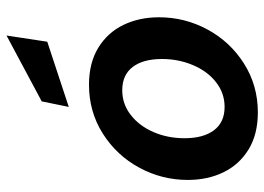

<svg xmlns="http://www.w3.org/2000/svg" viewBox="-131 -670 811 589"><g transform="rotate(-90 274.5 -375.5)"><path d="M17 -205Q17 -284 54.5 -353.5Q92 -423 159 -465.5Q226 -508 309 -508Q376 -508 422.5 -479.5Q469 -451 492.5 -402.5Q516 -354 516 -293Q516 -214 478.5 -144.5Q441 -75 374 -32.5Q307 10 224 10Q157 10 110.5 -18.5Q64 -47 40.5 -95.5Q17 -144 17 -205ZM388 -284Q388 -342 363.5 -374Q339 -406 292 -406Q250 -406 216.5 -380Q183 -354 164 -310.5Q145 -267 145 -215Q145 -157 169.5 -124.5Q194 -92 241 -92Q283 -92 316.5 -118Q350 -144 369 -188.5Q388 -233 388 -284ZM258 -653 460 -761 441 -636 241 -570Z"/></g></svg>

Font: Cabin
Style: Bold Italic
Weight: 700
Italic angle: -7°
Designer: Pablo Impallari
Foundry: Pablo Impallari. http://www.impallari.com Igino Marini. http://www.ikern.com
Version: Version 2.200